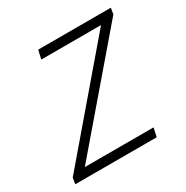

<svg xmlns="http://www.w3.org/2000/svg" viewBox="-129 -581 661 682"><g transform="rotate(-30 201.5 -240.0)"><path d="M-10 0 -6 -25 352 -444H107L115 -480H413L409 -455L50 -36H332L324 0Z"/></g></svg>

Font: Source Sans 3 ExtraLight Light
Style: Italic
Weight: 300
Italic angle: -11°
Version: Version 3.052;hotconv 1.1.0;makeotfexe 2.6.0